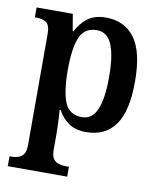

<svg xmlns="http://www.w3.org/2000/svg" viewBox="-87 -614 763 920"><g transform="rotate(10 295.0 -154.5)"><path d="M14 237V189H23Q39 189 55 184.5Q71 180 81.5 165.5Q92 151 92 121V-419Q92 -464 73 -476Q54 -488 26 -488H18V-536H194L208 -454H212Q232 -495 266 -520.5Q300 -546 354 -546Q446 -546 495 -479Q544 -412 544 -267Q544 -123 495.5 -56Q447 11 355 11Q303 11 270 -11.5Q237 -34 217 -72H212Q214 -48 215.5 -14.5Q217 19 217 45V123Q217 152 227.5 166Q238 180 254 184.5Q270 189 286 189H303V237ZM322 -56Q373 -56 395.5 -110Q418 -164 418 -268Q418 -371 395.5 -425Q373 -479 322 -479Q261 -479 239 -424.5Q217 -370 217 -268Q217 -163 239 -109.5Q261 -56 322 -56Z"/></g></svg>

Font: Noto Serif Tamil SemiCondensed SemiBold
Style: Italic
Weight: 600
Width: 4
Italic angle: -12°
Designer: Indian Type Foundry, Tom Grace, and the Monotype Design Team
Foundry: Monotype Imaging Inc.
Version: Version 2.003; ttfautohint (v1.8.4.7-5d5b)